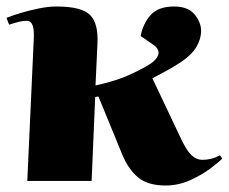

<svg xmlns="http://www.w3.org/2000/svg" viewBox="-24 -557 704 591"><path d="M60 0 80 -438Q83 -493 59 -493Q47 -493 34.5 -490Q22 -487 4 -481L-4 -502Q13 -509 39.5 -517Q66 -525 95.5 -531Q125 -537 150 -537Q226 -537 252.5 -511.5Q279 -486 276 -424L270 -294Q316 -304 349.5 -316.5Q383 -329 423 -351Q455 -368 462.5 -386.5Q470 -405 444 -422L409 -446Q416 -484 439.5 -510.5Q463 -537 512 -537Q555 -537 575 -512.5Q595 -488 595 -462Q595 -437 580.5 -412.5Q566 -388 533 -366Q515 -354 494.5 -342.5Q474 -331 445 -316L537 -122Q554 -88 568.5 -76.5Q583 -65 599 -65Q628 -65 653 -79L660 -69Q651 -59 624.5 -39Q598 -19 561.5 -2.5Q525 14 486 14Q431 14 401 -11Q371 -36 352 -82L279 -260Q278 -260 275.5 -259.5Q273 -259 269 -258L258 0Z"/></svg>

Font: Literata 72pt Black
Style: Italic
Weight: 900
Italic angle: -2°
Designer: Latin by Veronika Burian and Jose Scaglione. Greek by Irene Vlachou. Cyrillic by Vera Evstafieva
Foundry: TypeTogether
Version: Version 3.002